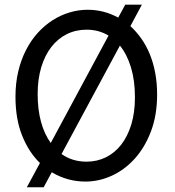

<svg xmlns="http://www.w3.org/2000/svg" viewBox="-20 -767 753 824"><path d="M141.6 -363.8Q141.6 -296.9 156 -244.1Q170.4 -191.4 197.8 -153.3L445.8 -614.3Q403.8 -639.6 351.6 -639.6Q305.2 -639.6 266.6 -620.4Q228 -601.1 200.2 -565.2Q172.4 -529.3 157 -478.3Q141.6 -427.2 141.6 -363.8ZM559.1 -349.1Q559.1 -421.4 542.2 -477.3Q525.4 -533.2 494.6 -571.3L244.1 -106Q290 -73.2 351.6 -73.2Q396.5 -73.2 434.6 -92Q472.7 -110.8 500.2 -146.2Q527.8 -181.6 543.5 -232.9Q559.1 -284.2 559.1 -349.1ZM588.9 -747.1 539.6 -654.8Q564.9 -631.8 586.2 -601.8Q607.4 -571.8 622.6 -535.2Q637.7 -498.5 646 -454.8Q654.3 -411.1 654.3 -361.3Q654.3 -273.4 628.2 -204.1Q602.1 -134.8 558.8 -86.7Q515.6 -38.6 460.4 -13.2Q405.3 12.2 346.7 12.2Q269 12.2 202.1 -27.8L167.5 36.6H95.2L151.4 -67.4Q103.5 -113.8 75 -185.1Q46.4 -256.3 46.4 -351.6Q46.4 -410.2 58.3 -460.4Q70.3 -510.7 91.6 -552.2Q112.8 -593.8 142.1 -626Q171.4 -658.2 205.8 -680.2Q240.2 -702.1 278.6 -713.6Q316.9 -725.1 356.4 -725.1Q391.1 -725.1 424.1 -716.6Q457 -708 487.3 -691.4L517.6 -747.1Z"/></svg>

Font: Andika New Basic
Style: Regular
Weight: 400
Designer: Victor Gaultney, Annie Olsen, Julie Remington, Don Collingsworth, Eric Hays
Foundry: SIL International
Version: Version 5.500; ttfautohint (v1.8.3)